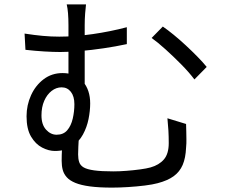

<svg xmlns="http://www.w3.org/2000/svg" viewBox="-20 -813 1040 875"><path d="M372 -793Q370 -777 368 -751.5Q366 -726 366 -698Q366 -680 366 -640Q366 -600 366 -552.5Q366 -505 366 -461.5Q366 -418 366 -392L292 -432Q292 -453 292 -489Q292 -525 292 -566Q292 -607 292 -643Q292 -679 292 -698Q292 -728 290 -752.5Q288 -777 284 -793ZM722 -692Q744 -677 771.5 -654.5Q799 -632 827 -606Q855 -580 880 -554.5Q905 -529 922 -508L866 -451Q842 -483 806.5 -519Q771 -555 735 -587.5Q699 -620 671 -640ZM92 -660Q137 -653 175 -649.5Q213 -646 250 -646Q322 -646 402 -657.5Q482 -669 558 -689V-612Q507 -601 452.5 -593Q398 -585 347.5 -580.5Q297 -576 255 -576Q223 -576 181.5 -578.5Q140 -581 96 -586ZM341 -209Q340 -199 339 -181.5Q338 -164 337 -144.5Q336 -125 336 -109Q336 -89 341 -74Q346 -59 361.5 -50Q377 -41 409.5 -36.5Q442 -32 496 -32Q524 -32 556.5 -34.5Q589 -37 618.5 -41Q648 -45 666 -50Q705 -61 727 -86.5Q749 -112 749 -161Q749 -191 747.5 -218Q746 -245 743 -274L828 -248Q829 -228 829 -211Q829 -194 829.5 -177.5Q830 -161 828 -140Q826 -93 812.5 -61.5Q799 -30 771.5 -10Q744 10 698 22Q676 28 640 32.5Q604 37 564 39.5Q524 42 491 42Q431 42 390 36.5Q349 31 323.5 20.5Q298 10 284.5 -5Q271 -20 266 -38.5Q261 -57 261 -80Q261 -107 262.5 -133Q264 -159 265 -183ZM391 -342Q391 -308 383.5 -270.5Q376 -233 358 -200Q340 -167 309 -146Q278 -125 230 -125Q202 -125 172 -140.5Q142 -156 121.5 -190.5Q101 -225 101 -283Q101 -334 121.5 -379Q142 -424 179 -452Q216 -480 265 -480Q326 -480 358.5 -441Q391 -402 391 -342ZM238 -199Q269 -199 286.5 -219.5Q304 -240 311.5 -272.5Q319 -305 319 -338Q319 -374 303 -394.5Q287 -415 261 -415Q236 -415 215 -398.5Q194 -382 181.5 -353.5Q169 -325 169 -287Q169 -245 190 -222Q211 -199 238 -199Z"/></svg>

Font: Noto Sans TC
Style: Regular
Weight: 400
Designer: Ryoko NISHIZUKA  (kana, bopomofo & ideographs); Paul D. Hunt (Latin, Greek & Cyrillic); Sandoll Communications , Soo-you
Foundry: Adobe
Version: Version 2.004-H2;hotconv 1.0.118;makeotfexe 2.5.65603